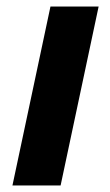

<svg xmlns="http://www.w3.org/2000/svg" viewBox="-20 -566 337 586"><path d="M165 0 281 -546H134L18 0Z"/></svg>

Font: BC Sans
Style: Bold Italic
Weight: 700
Italic angle: -12°
Designer: Monotype Design Team
Province of B.C.
Foundry: Monotype Imaging Inc.
Version: Version 2.000;GOOG;noto-source:20170915:90ef993387c0